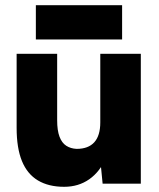

<svg xmlns="http://www.w3.org/2000/svg" viewBox="-20 -707 613 739"><path d="M375 0 366 -92V-500H522V0ZM44 -244V-500H200V-244ZM200 -244Q200 -205 209 -181Q218 -157 235 -146Q252 -135 275 -134Q320 -134 343 -159.5Q366 -185 366 -236H413Q413 -157 389 -101.5Q365 -46 323.5 -17Q282 12 227 12Q167 12 126 -12.5Q85 -37 64.5 -87Q44 -137 44 -215V-244ZM118 -555V-687H450V-555Z"/></svg>

Font: Figtree Light ExtraBold
Style: Regular
Weight: 800
Version: Version 2.001;gftools[0.9.30]